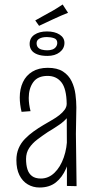

<svg xmlns="http://www.w3.org/2000/svg" viewBox="-20 -828 427 855"><path d="M278 0V-137L277 -366Q276 -433 253.5 -461.5Q231 -490 192 -490Q148 -490 128 -462Q108 -434 108 -392Q108 -378 110 -363.5Q112 -349 116 -333L76 -330Q72 -347 70 -363Q68 -379 68 -394Q68 -432 82 -462Q96 -492 124 -509Q152 -526 193 -526Q235 -526 260.5 -509.5Q286 -493 299 -466Q312 -439 316 -408Q320 -377 320 -350L318 -232L321 1ZM156 7Q127 7 103.5 -7Q80 -21 66.5 -48Q53 -75 53 -115Q53 -144 63 -167.5Q73 -191 91 -209.5Q109 -228 130 -243Q151 -258 173 -271Q193 -283 211.5 -293.5Q230 -304 244.5 -315.5Q259 -327 268 -339.5Q277 -352 277 -366L299 -356Q299 -329 283.5 -309Q268 -289 244 -272.5Q220 -256 193 -240Q169 -224 146.5 -207Q124 -190 110 -169Q96 -148 96 -120Q96 -94 102 -74.5Q108 -55 122.5 -44Q137 -33 162 -33Q196 -33 222.5 -58.5Q249 -84 264 -127Q279 -170 279 -220L306 -267Q305 -214 298 -165Q291 -116 274 -77Q257 -38 228.5 -15.5Q200 7 156 7ZM191 -579Q164 -579 146 -586Q128 -593 120 -605Q112 -617 112 -632Q112 -659 133.5 -673.5Q155 -688 189 -688Q224 -688 245.5 -674Q267 -660 267 -637Q267 -612 246 -595.5Q225 -579 191 -579ZM191 -604Q203 -604 213 -607.5Q223 -611 229 -619Q235 -627 235 -637Q235 -653 220.5 -658Q206 -663 189 -663Q168 -663 155.5 -656Q143 -649 143 -636Q143 -624 149 -617Q155 -610 166 -607Q177 -604 191 -604ZM154 -713 137 -737Q150 -744 165.5 -753Q181 -762 198 -771Q215 -780 231 -790Q247 -800 259 -808L283 -771Q270 -766 252.5 -758.5Q235 -751 218 -743Q202 -736 185 -727.5Q168 -719 154 -713Z"/></svg>

Font: Truculenta ExtraLight
Style: Regular
Weight: 250
Version: Version 1.002